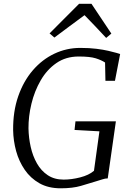

<svg xmlns="http://www.w3.org/2000/svg" viewBox="-20 -1010 708 1038"><path d="M308 8Q241.5 8 193.2 -19.2Q145 -46.5 113.8 -92Q82.5 -137.5 67.2 -193.2Q52 -249 51 -306Q50 -407.5 78.5 -489.5Q107 -571.5 157.5 -630Q208 -688.5 274 -719.8Q340 -751 414 -751Q464 -751 501.5 -746.2Q539 -741.5 565.8 -735.2Q592.5 -729 610 -724Q615 -722.5 619.8 -721Q624.5 -719.5 629.5 -718L601.5 -573H550L548 -672Q528.5 -685 497.5 -694.8Q466.5 -704.5 405.5 -704.5Q336 -704.5 284.8 -669Q233.5 -633.5 200 -575.5Q166.5 -517.5 150 -449.2Q133.5 -381 134 -315.5Q135 -265 146 -215.8Q157 -166.5 179.8 -126.5Q202.5 -86.5 238.2 -62.8Q274 -39 324 -39Q366.5 -39 413.5 -51Q460.5 -63 488 -86.5L517.5 -300L383 -307.5L388 -354H606.5L562.5 -45.5Q548.5 -45.5 534 -40.5Q519.5 -35.5 498.5 -29.5Q462.5 -18.5 417.8 -5.2Q373 8 308 8ZM248 -829.5 407.5 -989.5H474.5L582 -828.5L554 -805Q525 -836 495.8 -867Q466.5 -898 437 -928Q396 -898 355.5 -867.8Q315 -837.5 274 -807Z"/></svg>

Font: Merriweather 20pt Light
Style: Italic
Weight: 300
Italic angle: -7.8°
Version: Version 2.101